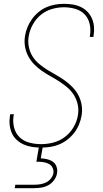

<svg xmlns="http://www.w3.org/2000/svg" viewBox="-20 -763 540 1003"><path d="M195 8Q171 8 148 4.5Q125 1 104.5 -8Q84 -17 67.5 -32Q51 -47 42 -67.5Q33 -88 30.5 -111Q28 -134 32 -158Q32 -160 32.5 -162Q33 -164 33 -166H53Q52 -164 52 -162Q52 -160 51 -159Q46 -127 53.5 -97Q61 -67 82 -46.5Q103 -26 133 -18Q163 -10 195 -10Q227 -10 259.5 -18.5Q292 -27 319.5 -48Q347 -69 364.5 -99Q382 -129 387 -161Q392 -190 386 -217Q380 -244 366 -266.5Q352 -289 332 -306Q312 -323 289.5 -337.5Q267 -352 243.5 -365Q220 -378 198.5 -393Q177 -408 158.5 -427Q140 -446 127.5 -469.5Q115 -493 110.5 -520.5Q106 -548 111 -577Q115 -600 124 -622Q133 -644 147.5 -664Q162 -684 181.5 -700Q201 -716 223 -725.5Q245 -735 268 -739Q291 -743 314 -743Q337 -743 359.5 -739.5Q382 -736 402 -726.5Q422 -717 437 -701.5Q452 -686 460.5 -666Q469 -646 471 -623.5Q473 -601 469 -578Q469 -576 468.5 -574Q468 -572 468 -570H449Q449 -571 449.5 -573Q450 -575 450 -577Q455 -608 448.5 -637.5Q442 -667 422.5 -687.5Q403 -708 374 -716.5Q345 -725 314 -725Q283 -725 251.5 -716Q220 -707 194 -686Q168 -665 151.5 -635Q135 -605 130 -574Q125 -546 130.5 -518.5Q136 -491 150 -468.5Q164 -446 184.5 -429Q205 -412 227.5 -398Q250 -384 273.5 -371Q297 -358 318.5 -342.5Q340 -327 358.5 -308Q377 -289 389.5 -265.5Q402 -242 406.5 -214.5Q411 -187 406 -158Q402 -135 392.5 -112Q383 -89 367.5 -69Q352 -49 332 -33.5Q312 -18 289 -8.5Q266 1 242 4.5Q218 8 195 8ZM57 220 60 202H160Q175 202 190.5 199.5Q206 197 220.5 190Q235 183 245.5 170Q256 157 259 142Q261 127 255 114Q249 101 236.5 94Q224 87 209.5 84.5Q195 82 180 82H170L184 0H204L193 64Q210 65 227 69Q244 73 257 82.5Q270 92 275.5 108.5Q281 125 278 142Q275 161 262.5 178Q250 195 232.5 204.5Q215 214 195.5 217Q176 220 157 220Z"/></svg>

Font: Iosevka SS04 Thin Oblique
Style: Regular
Weight: 100
Italic angle: -9°
Monospace: yes
Designer: Belleve Invis
Foundry: Belleve Invis
Version: Version 19.0.0; ttfautohint (v1.8.4)